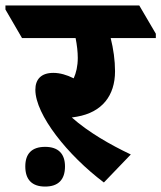

<svg xmlns="http://www.w3.org/2000/svg" viewBox="-92 -647 593 706"><path d="M290 24 389 -79C313 -115 233 -161 172 -215C178 -216 184 -217 191 -218C283 -234 331 -295 331 -385C331 -425 325 -467 315 -507H481V-523L420 -627H-72V-612L-11 -507H186C191 -482 194 -456 194 -434C194 -404 188 -379 179 -359C153 -372 128 -379 104 -379C60 -379 38 -356 38 -317C38 -225 157 -76 290 24ZM74 39C122 39 147 14 147 -35C147 -82 122 -107 74 -107C25 -107 1 -82 1 -35C1 13 25 39 74 39Z"/></svg>

Font: Noto Serif Devanagari SemiCondensed Black
Style: Regular
Weight: 900
Width: 4
Designer: Universal Thirst, Indian Type Foundry and the Monotype Design Team
Foundry: Monotype Imaging Inc.
Version: Version 2.004